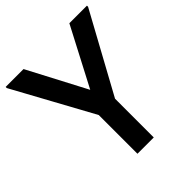

<svg xmlns="http://www.w3.org/2000/svg" viewBox="-195 -828 957 957"><g transform="rotate(-45 283.5 -350.0)"><path d="M225.7 0V-273L-3.3 -692V-700H122.7L313.3 -337H256L445.7 -700H569.7V-692L340.7 -273V0Z"/></g></svg>

Font: Fustat
Style: Regular
Weight: 400
Designer: Mohamed Gaber, Khaled Hosny, Laura Garcia Mut
Foundry: Kief Type Foundry, Alif Type Foundry, Hard Type Foundry
Version: Version 1.007